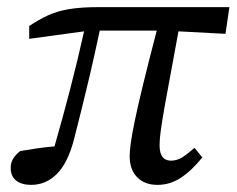

<svg xmlns="http://www.w3.org/2000/svg" viewBox="-20 -506 664 539"><path d="M62 -397V-433Q89 -451 115 -463Q141 -475 174.5 -480.5Q208 -486 258 -486H624L613 -411L481 -418Q463 -319 452 -260.5Q441 -202 436 -170.5Q431 -139 429.5 -124Q428 -109 428 -98Q428 -55 460 -55Q477 -55 492 -64.5Q507 -74 526 -91L548 -64Q517 -26 487 -6.5Q457 13 422 13Q386 13 365 -8.5Q344 -30 344 -68Q344 -81 347 -103.5Q350 -126 358 -165Q366 -204 381 -266Q396 -328 420 -420H260Q244 -345 231.5 -292Q219 -239 208.5 -197Q198 -155 187 -112Q170 -48 139.5 -17.5Q109 13 67 13Q41 13 25.5 1Q10 -11 10 -35Q10 -51 18.5 -63Q27 -75 37 -82Q60 -86 84 -89.5Q108 -93 133 -95Q156 -175 177 -256Q198 -337 216 -418Z"/></svg>

Font: Source Serif 4 SmText
Style: Italic
Weight: 400
Italic angle: -12°
Designer: Frank Grießhammer
Foundry: Adobe
Version: Version 4.005;hotconv 1.1.0;makeotfexe 2.6.0